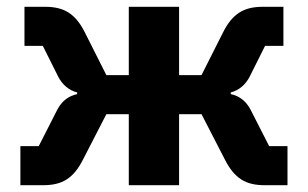

<svg xmlns="http://www.w3.org/2000/svg" viewBox="-20 -545 906 565"><path d="M40 0H107C163 0 196 -20 224 -75L293 -209H359V0H507V-209H573L642 -75C670 -20 703 0 759 0H826V-115H772L717 -223C703 -249 683 -263 659 -268V-273C683 -279 703 -296 715 -320L760 -410H814V-525H753C697 -525 664 -504 637 -451L573 -324H507V-525H359V-324H293L229 -451C202 -504 169 -525 113 -525H52V-410H106L151 -320C163 -296 183 -279 207 -273V-268C183 -263 163 -249 149 -223L94 -115H40Z"/></svg>

Font: LVC Sans
Style: Bold
Weight: 700
Designer: Mike Abbink, Paul van der Laan, Pieter van Rosmalen
Foundry: Bold Monday
Version: Version 3.0